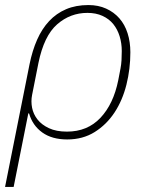

<svg xmlns="http://www.w3.org/2000/svg" viewBox="-35 -540 594 760"><path d="M82 -286Q93 -340 112 -383Q131 -426 159.5 -456.5Q188 -487 226.5 -503.5Q265 -520 315 -520Q354 -520 385 -506Q416 -492 437.5 -467.5Q459 -443 470 -408.5Q481 -374 481 -333Q481 -267 465.5 -205Q450 -143 418.5 -95Q387 -47 340 -17.5Q293 12 231 12Q171 12 132.5 -15.5Q94 -43 80 -91H77L19 200H-15ZM230 -19Q311 -19 362.5 -73.5Q414 -128 433 -222L442 -269Q445 -285 446 -301.5Q447 -318 447 -338Q447 -369 438.5 -396.5Q430 -424 413.5 -444.5Q397 -465 371 -477Q345 -489 311 -489Q243 -489 191 -443.5Q139 -398 117 -290L92 -164Q87 -139 92 -113.5Q97 -88 113.5 -67Q130 -46 159 -32.5Q188 -19 230 -19Z"/></svg>

Font: IBM Plex Sans ExtLt
Style: Italic
Weight: 200
Italic angle: -11°
Designer: Mike Abbink, Paul van der Laan, Pieter van Rosmalen
Foundry: Bold Monday
Version: Version 3.005